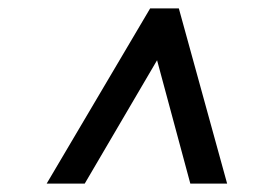

<svg xmlns="http://www.w3.org/2000/svg" viewBox="-20 -765 640 459"><path d="M339 -745H407.5L523 -326H435L355.5 -621L182.5 -326H91.5Z"/></svg>

Font: JuliaMono Light
Style: Italic
Weight: 300
Italic angle: -9°
Monospace: yes
Designer: cormullion
Foundry: corm
Version: Version 0.054; ttfautohint (v1.8.4)